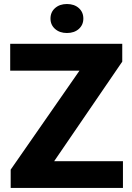

<svg xmlns="http://www.w3.org/2000/svg" viewBox="-20 -927 650 947"><path d="M586.4 -131.8V0H32.7V-90.3L372.1 -578.6H30.3V-710.9H583V-623L247.1 -131.8ZM229 -835.4Q229 -867.2 251.7 -887.2Q274.4 -907.2 310.1 -907.2Q346.2 -907.2 368.7 -887.2Q391.1 -867.2 391.1 -835.4Q391.1 -804.2 368.7 -784.2Q346.2 -764.2 310.1 -764.2Q274.4 -764.2 251.7 -784.2Q229 -804.2 229 -835.4Z"/></svg>

Font: Vazirmatn UI FD Black
Style: Regular
Weight: 900
Designer: Saber Rastikerdar
Foundry: Saber Rastikerdar
Version: Version 33.003